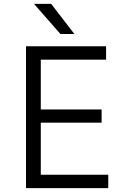

<svg xmlns="http://www.w3.org/2000/svg" viewBox="-20 -968 643 988"><path d="M362.8 -793H291L154.8 -948.2H243.2ZM537.1 0H113.8V-730H525.9V-661.1H189.9V-404.8H502.9V-336.9H189.9V-68.8H537.1Z"/></svg>

Font: Sora Light
Style: Regular
Weight: 300
Designer: Jonathan Barnbrook, Julián Moncada
Foundry: Barnbrook Fonts
Version: Version 2.000